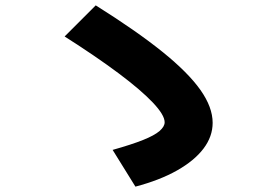

<svg xmlns="http://www.w3.org/2000/svg" viewBox="-20 -722 1040 716"><path d="M400 -163Q471 -183 513.5 -200Q556 -217 575 -233.5Q594 -250 594 -266Q594 -293 550 -339.5Q506 -386 422.5 -448.5Q339 -511 221 -586L337 -702Q490 -606 586 -528.5Q682 -451 727.5 -386.5Q773 -322 773 -264Q773 -213 739 -168Q705 -123 640.5 -86.5Q576 -50 485 -26Z"/></svg>

Font: M PLUS 1 ExtraBold
Style: Regular
Weight: 800
Designer: Coji Morishita
Foundry: UNDERFOREST DESIGN
Version: Version 1.001